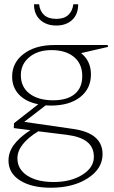

<svg xmlns="http://www.w3.org/2000/svg" viewBox="-20 -628 536 904"><path d="M37.1 -267.1Q37.1 -333.5 92 -374.8Q147 -416 235.8 -416H486.8L488.8 -407.2L361.8 -377.9Q408.2 -340.8 408.2 -277.8Q408.2 -210.4 357.4 -170.7Q306.6 -130.9 219.2 -130.9L194.8 -131.8L94.2 -54.2L324.2 -21Q462.9 -1.5 462.9 98.1Q462.9 166 393.8 210.9Q324.7 255.9 219.2 255.9Q127.9 255.9 74 221.4Q20 187 20 127.9Q20 88.4 45.2 54Q70.3 19.5 123 -15.1L44.9 -24.9L45.9 -47.9L160.2 -137.2Q102.1 -148.4 69.6 -182.6Q37.1 -216.8 37.1 -267.1ZM62 117.2Q62 168.5 108.2 198.7Q154.3 229 232.9 229Q313 229 367.4 195.1Q421.9 161.1 421.9 110.8Q421.9 65.4 390.6 40.3Q359.4 15.1 294.9 6.8L160.2 -9.8Q62 50.8 62 117.2ZM78.1 -275.9Q77.6 -218.8 118.9 -187.3Q160.2 -155.8 230 -155.8Q297.4 -155.8 332.8 -186Q368.2 -216.3 367.2 -272Q366.7 -328.1 327.9 -360.1Q289.1 -392.1 222.2 -392.1Q158.7 -392.1 118.9 -359.6Q79.1 -327.1 78.1 -275.9ZM140.1 -607.9H164.1Q168 -575.2 188 -557.1Q208 -539.1 245.1 -539.1Q281.2 -539.1 301.3 -557.4Q321.3 -575.7 325.2 -607.9H348.1Q348.1 -560.5 319.8 -534.2Q291.5 -507.8 245.1 -507.8Q198.2 -507.8 169.2 -534.4Q140.1 -561 140.1 -607.9Z"/></svg>

Font: Halibut Thin
Style: Regular
Weight: 250
Designer: Matteo Maggi
Foundry: Collletttivo
Version: Version 3.080 | FøM Fix